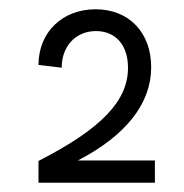

<svg xmlns="http://www.w3.org/2000/svg" viewBox="-20 -758 396 414"><path d="M63 -411V-364H314V-412H148C252 -466 306 -535 306 -613C306 -688 258 -738 186 -738C114 -738 63 -688 63 -618L113 -612C113 -658 143 -691 187 -691C229 -691 256 -661 256 -612C256 -541 200 -481 63 -411Z"/></svg>

Font: Uncut Sans Book
Style: Regular
Weight: 350
Designer: Kasper Nordkvist
Foundry: UNCUT.wtf
Version: Version 1.304;Glyphs 3.2 (3246)